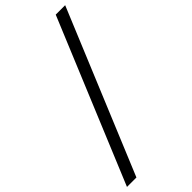

<svg xmlns="http://www.w3.org/2000/svg" viewBox="-350 -867 1068 1068"><g transform="rotate(-45 184.0 -333.0)"><path d="M345.7 -811.5H419.9L22.5 146.5H-51.8Z"/></g></svg>

Font: Reddit Sans Chocolate
Style: Regular
Weight: 400
Designer: Stephen Hutchings
Foundry: Reddit
Version: Version 1.013